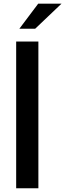

<svg xmlns="http://www.w3.org/2000/svg" viewBox="-20 -1006 349 1026"><path d="M66.4 -784.2H185.1V0H66.4ZM184.1 -986.3H308.6L168 -852.5H83.5Z"/></svg>

Font: Decalotype Medium
Style: Regular
Weight: 500
Designer: Alfredo Marco Pradil
Foundry: Alfredo Marco Pradil
Version: Version 1.0